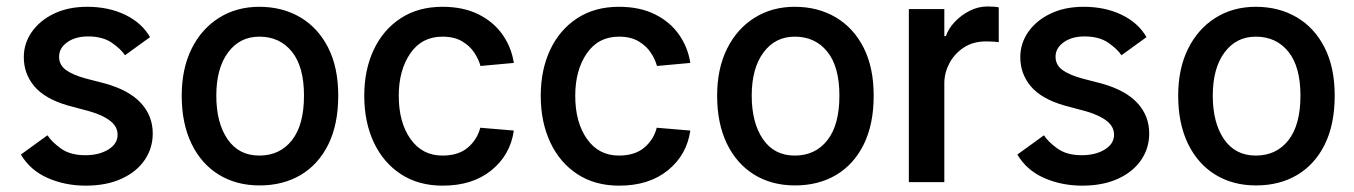

<svg xmlns="http://www.w3.org/2000/svg" viewBox="-20 -574 4267 605"><path d="M55 -393.8Q55 -437.5 80.3 -473.5Q105.5 -509.6 150.4 -531.1Q195.3 -552.6 254.6 -552.6Q322.4 -552.6 374.6 -527.3Q426.8 -502.1 452.8 -457L373.9 -399.9Q360.8 -419.7 332 -439.5Q303.3 -459.2 257.5 -459.2Q217.7 -459.2 191.9 -440.9Q166.2 -422.6 166.2 -395.2Q166.2 -369.7 187.3 -353.9Q208.5 -338.1 250 -326.7L312.9 -310.4Q387.8 -289.1 424.5 -248.8Q461.3 -208.5 461.3 -153.4Q461.3 -106.9 435.7 -69.6Q410.2 -32.3 362.7 -10.7Q315.3 11 250 11Q185.4 11 130.3 -13.1Q75.3 -37.3 45.8 -87L129.6 -147.7Q142.8 -127.1 172.1 -106Q201.3 -84.9 248.9 -84.9Q291.9 -84.9 321.2 -102.8Q350.5 -120.7 350.5 -149.5Q350.5 -174.7 327.9 -192.6Q305.4 -210.6 263.1 -223L193.2 -241.8Q121.1 -262.8 88.1 -302.2Q55 -341.6 55 -393.8Z M797.9 10.3Q724.8 10.3 669.6 -23.6Q614.3 -57.5 583.5 -121.1Q552.6 -184.7 552.6 -272.7Q552.6 -357.6 583.8 -420.5Q615.1 -483.3 670.3 -517.9Q725.5 -552.6 797.2 -552.6Q870 -552.6 926.1 -519.5Q982.2 -486.5 1014 -424Q1045.8 -361.5 1045.8 -272.7Q1045.8 -182.2 1014.6 -119Q983.3 -55.8 927.6 -22.7Q871.8 10.3 797.9 10.3ZM797.2 -83.8Q861.9 -83.8 899.9 -132.1Q937.9 -180.4 937.9 -272.7Q937.9 -364 899.7 -411.2Q861.5 -458.5 797.2 -458.5Q735.4 -458.5 698.5 -408.6Q661.6 -358.7 661.6 -272.7Q661.6 -187.1 696.9 -135.5Q732.2 -83.8 797.2 -83.8Z M1599.1 -375.7 1494 -366.1Q1488.6 -386.7 1474.6 -408Q1460.6 -429.3 1435.9 -443.9Q1411.2 -458.5 1374.3 -458.5Q1308.9 -458.5 1272.7 -405.5Q1236.5 -352.6 1236.5 -272.4Q1236.5 -188.6 1273.4 -136.2Q1310.4 -83.8 1373.9 -83.8Q1424.7 -83.8 1454.4 -109.2Q1484 -134.6 1493.3 -171.5L1599.1 -162.6Q1588.1 -85.9 1528.6 -37.5Q1469.1 11 1375 11Q1298.7 11 1243.3 -25.2Q1187.9 -61.4 1157.8 -125.4Q1127.8 -189.3 1127.8 -272.4Q1127.8 -353.7 1157.5 -416.9Q1187.1 -480.1 1242.4 -516.3Q1297.6 -552.6 1374.3 -552.6Q1440 -552.6 1487.7 -528.8Q1535.5 -505 1563.6 -464.8Q1591.6 -424.7 1599.1 -375.7Z M2155.2 -375.7 2050.1 -366.1Q2044.7 -386.7 2030.7 -408Q2016.7 -429.3 1992 -443.9Q1967.3 -458.5 1930.4 -458.5Q1865.1 -458.5 1828.8 -405.5Q1792.6 -352.6 1792.6 -272.4Q1792.6 -188.6 1829.5 -136.2Q1866.5 -83.8 1930 -83.8Q1980.8 -83.8 2010.5 -109.2Q2040.1 -134.6 2049.4 -171.5L2155.2 -162.6Q2144.2 -85.9 2084.7 -37.5Q2025.2 11 1931.1 11Q1854.8 11 1799.4 -25.2Q1744 -61.4 1714 -125.4Q1683.9 -189.3 1683.9 -272.4Q1683.9 -353.7 1713.6 -416.9Q1743.3 -480.1 1798.5 -516.3Q1853.7 -552.6 1930.4 -552.6Q1996.1 -552.6 2043.9 -528.8Q2091.6 -505 2119.7 -464.8Q2147.7 -424.7 2155.2 -375.7Z M2485.1 10.3Q2411.9 10.3 2356.7 -23.6Q2301.5 -57.5 2270.6 -121.1Q2239.7 -184.7 2239.7 -272.7Q2239.7 -357.6 2271 -420.5Q2302.2 -483.3 2357.4 -517.9Q2412.6 -552.6 2484.4 -552.6Q2557.2 -552.6 2613.3 -519.5Q2669.4 -486.5 2701.2 -424Q2733 -361.5 2733 -272.7Q2733 -182.2 2701.7 -119Q2670.5 -55.8 2614.7 -22.7Q2558.9 10.3 2485.1 10.3ZM2484.4 -83.8Q2549 -83.8 2587 -132.1Q2625 -180.4 2625 -272.7Q2625 -364 2586.8 -411.2Q2548.7 -458.5 2484.4 -458.5Q2422.6 -458.5 2385.7 -408.6Q2348.7 -358.7 2348.7 -272.7Q2348.7 -187.1 2384.1 -135.5Q2419.4 -83.8 2484.4 -83.8Z M3127.1 -550.8V-441.1Q3112.2 -443.5 3087 -443.5Q3046.5 -443.5 3017.2 -424.4Q2987.9 -405.2 2971.9 -375.2Q2956 -345.2 2955.6 -313.6V0H2843.8V-545.5H2955.6V-460.2H2960.6Q2968.4 -483.7 2988.5 -505Q3008.5 -526.3 3035.5 -540Q3062.5 -553.6 3091.3 -553.6Q3115.1 -553.6 3127.1 -550.8Z M3195 -393.8Q3195 -437.5 3220.2 -473.5Q3245.4 -509.6 3290.3 -531.1Q3335.2 -552.6 3394.5 -552.6Q3462.4 -552.6 3514.6 -527.3Q3566.8 -502.1 3592.7 -457L3513.8 -399.9Q3500.7 -419.7 3471.9 -439.5Q3443.2 -459.2 3397.4 -459.2Q3357.6 -459.2 3331.9 -440.9Q3306.1 -422.6 3306.1 -395.2Q3306.1 -369.7 3327.2 -353.9Q3348.4 -338.1 3389.9 -326.7L3452.8 -310.4Q3527.7 -289.1 3564.5 -248.8Q3601.2 -208.5 3601.2 -153.4Q3601.2 -106.9 3575.6 -69.6Q3550.1 -32.3 3502.7 -10.7Q3455.3 11 3389.9 11Q3325.3 11 3270.2 -13.1Q3215.2 -37.3 3185.7 -87L3269.5 -147.7Q3282.7 -127.1 3312 -106Q3341.3 -84.9 3388.8 -84.9Q3431.8 -84.9 3461.1 -102.8Q3490.4 -120.7 3490.4 -149.5Q3490.4 -174.7 3467.9 -192.6Q3445.3 -210.6 3403.1 -223L3333.1 -241.8Q3261 -262.8 3228 -302.2Q3195 -341.6 3195 -393.8Z M3937.9 10.3Q3864.7 10.3 3809.5 -23.6Q3754.3 -57.5 3723.4 -121.1Q3692.5 -184.7 3692.5 -272.7Q3692.5 -357.6 3723.7 -420.5Q3755 -483.3 3810.2 -517.9Q3865.4 -552.6 3937.1 -552.6Q4009.9 -552.6 4066.1 -519.5Q4122.2 -486.5 4153.9 -424Q4185.7 -361.5 4185.7 -272.7Q4185.7 -182.2 4154.5 -119Q4123.2 -55.8 4067.5 -22.7Q4011.7 10.3 3937.9 10.3ZM3937.1 -83.8Q4001.8 -83.8 4039.8 -132.1Q4077.8 -180.4 4077.8 -272.7Q4077.8 -364 4039.6 -411.2Q4001.4 -458.5 3937.1 -458.5Q3875.4 -458.5 3838.4 -408.6Q3801.5 -358.7 3801.5 -272.7Q3801.5 -187.1 3836.8 -135.5Q3872.2 -83.8 3937.1 -83.8Z"/></svg>

Font: Interface Medium
Style: Regular
Weight: 500
Designer: Rasmus Andersson
Foundry: rsms
Version: Version 1.8